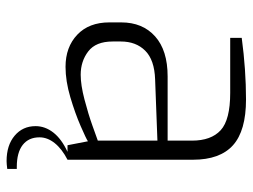

<svg xmlns="http://www.w3.org/2000/svg" viewBox="-112 -470 767 583"><g transform="rotate(90 271.5 -178.5)"><path d="M493 154V183Q477 185 469 185Q421 185 392 160.5Q363 136 363 97Q363 68 382.5 43Q402 18 441 0H421L409 -62Q402 -57 363 -40Q324 -23 275 -8.5Q226 6 183 6Q123 6 85.5 -29.5Q48 -65 48 -127V-163Q48 -228 90.5 -266Q133 -304 212 -304H407V-378Q407 -436 375.5 -465Q344 -494 262 -494H95V-529Q192 -542 282 -542Q377 -542 421 -502.5Q465 -463 465 -381V0Q432 17 414.5 39Q397 61 397 85Q397 118 420 136Q443 154 487 154ZM407 -273 221 -266Q162 -264 134 -236Q106 -208 106 -162V-137Q106 -86 136 -63Q166 -40 207 -40Q238 -40 282 -51.5Q326 -63 361 -75.5Q396 -88 407 -92Z"/></g></svg>

Font: Exo Light
Style: Regular
Weight: 300
Designer: Natanael Gama
Foundry: Natanael Gama
Version: Version 1.500; ttfautohint (v1.6)